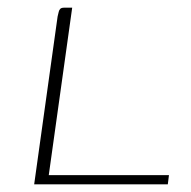

<svg xmlns="http://www.w3.org/2000/svg" viewBox="-20 -480 497 500"><path d="M168 -460 107 -24H420L417 0H69L130 -437Q132 -445 133 -449.5Q134 -454 137 -457Q140 -460 147 -460Z"/></svg>

Font: Genos Thin ExtraLight
Style: Italic
Weight: 250
Italic angle: -8°
Version: Version 1.010